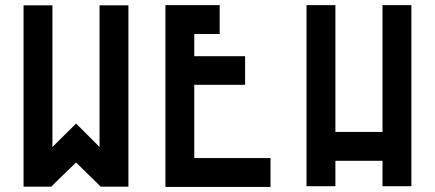

<svg xmlns="http://www.w3.org/2000/svg" viewBox="-20 -740 1722 760"><path d="M374 -718.8Q412.1 -718.8 488.3 -718.8Q488.3 -479.5 488.3 -1Q452.1 -1 378.9 -1Q345.7 -33.2 281.2 -96.7Q248 -65.4 182.6 -1Q146.5 -1 73.2 -1Q73.2 -240.2 73.2 -718.8Q111.3 -718.8 187.5 -718.8Q187.5 -532.2 187.5 -158.2Q218.8 -189.5 281.2 -251Q312.5 -219.7 374 -158.2Q374 -345.7 374 -718.8Z M1050.8 -114.3Q1050.8 -76.2 1050.8 0Q912.1 0 634.8 0Q634.8 -240.2 634.8 -719.7Q706.1 -719.7 849.6 -719.7Q849.6 -681.6 849.6 -605.5Q816.4 -605.5 749 -605.5Q749 -576.2 749 -517.6Q815.4 -517.6 950.2 -517.6Q950.2 -479.5 950.2 -404.3Q882.8 -404.3 749 -404.3Q749 -307.6 749 -114.3Q849.6 -114.3 1050.8 -114.3Z M1608.4 -719.7Q1608.4 -481.4 1608.4 -2.9Q1570.3 -2.9 1494.1 -2.9Q1494.1 -36.1 1494.1 -103.5Q1432.6 -103.5 1307.6 -103.5Q1307.6 -70.3 1307.6 -2.9Q1269.5 -2.9 1193.4 -2.9Q1193.4 -242.2 1193.4 -719.7Q1231.4 -719.7 1307.6 -719.7Q1307.6 -552.7 1307.6 -217.8Q1370.1 -217.8 1494.1 -217.8Q1494.1 -384.8 1494.1 -719.7Q1532.2 -719.7 1608.4 -719.7Z"/></svg>

Font: Via Messena
Style: Regular
Weight: 400
Designer: Edward Sonnex
Version: 1.0